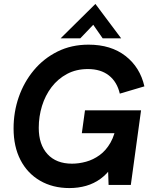

<svg xmlns="http://www.w3.org/2000/svg" viewBox="-20 -940 775 976"><path d="M333 16Q248 16 183.5 -21.5Q119 -59 84 -127Q49 -195 49 -287Q49 -371 75.5 -447Q102 -523 152 -583Q202 -643 272.5 -678Q343 -713 430 -713Q544 -713 618 -655.5Q692 -598 714 -501L589 -464Q575 -524 533.5 -556.5Q492 -589 427 -589Q367 -589 320.5 -564Q274 -539 242 -497Q210 -455 193.5 -401.5Q177 -348 177 -290Q177 -205 221.5 -156.5Q266 -108 346 -108Q381 -108 417.5 -118Q454 -128 486.5 -151.5Q519 -175 542 -215.5Q565 -256 573 -316L579 -353L594 -263H396L412 -379H697L645 0H532L528 -113L549 -92Q525 -56 491.5 -31.5Q458 -7 418 4.5Q378 16 333 16ZM288 -745 465 -920 596 -745H502L454 -814L388 -745Z"/></svg>

Font: Hanken Grotesk
Style: Bold Italic
Weight: 700
Italic angle: -8°
Designer: Alfredo Marco Pradil
Foundry: Hanken Design Co.
Version: Version 3.013